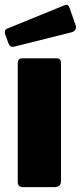

<svg xmlns="http://www.w3.org/2000/svg" viewBox="-25 -770 333 790"><path d="M226 -27Q226 -12 219 -6Q212 0 196 0H72Q58 0 53 -5.5Q48 -11 48 -23V-509Q48 -530 66 -530H209Q226 -530 226 -511ZM261 -738 286 -667Q293 -644 269 -637L37 -579Q25 -576 19.5 -579Q14 -582 10 -591L-4 -630Q-9 -646 4 -652L242 -749Q255 -754 261 -738Z"/></svg>

Font: Libre Franklin ExtraBold
Style: Regular
Weight: 800
Designer: Pablo Impallari, Rodrigo Fuenzalida, Nhung Nguyen
Foundry: Impallari Type
Version: Version 3.000